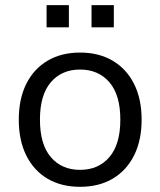

<svg xmlns="http://www.w3.org/2000/svg" viewBox="-20 -715 621 744"><path d="M290.3 8.9Q217.6 8.9 164.3 -22.5Q111 -54 81.9 -112.4Q52.8 -170.8 52.8 -251.3Q52.8 -331.9 81.9 -390.1Q111 -448.3 164.4 -479.8Q217.8 -511.3 290.4 -511.3Q363 -511.3 416.5 -479.8Q470 -448.3 499.4 -390.1Q528.8 -331.8 528.8 -251.3Q528.8 -170.9 499.4 -112.5Q470 -54 416.5 -22.5Q363.1 8.9 290.3 8.9ZM290.2 -56.8Q361.5 -56.8 403.9 -106.3Q446.3 -155.7 446.3 -251.4Q446.3 -347.1 403.8 -396.3Q361.3 -445.5 290.2 -445.5Q219.1 -445.5 176.9 -396.3Q134.8 -347.1 134.8 -251.4Q134.8 -155.7 176.9 -106.3Q219 -56.8 290.2 -56.8ZM334.7 -609.2V-695H421.1V-609.2ZM160.5 -609.2V-695H246.9V-609.2Z"/></svg>

Font: Mulish ExtraLight
Style: Regular
Weight: 200
Designer: Vernon Adams
Foundry: Vernon Adams
Version: Version 3.603